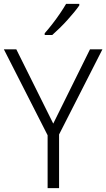

<svg xmlns="http://www.w3.org/2000/svg" viewBox="-20 -968 547 988"><path d="M254 -332 443 -714H507L284 -276V0H225V-272L0 -714H64ZM388 -940Q377 -924 361 -904.5Q345 -885 326 -864Q307 -843 287 -823.5Q267 -804 249 -788H210V-797Q228 -817 249 -844Q270 -871 289 -899Q308 -927 320 -948H388Z"/></svg>

Font: Noto Sans Display Light
Style: Regular
Weight: 300
Designer: Monotype Design Team
Foundry: Monotype Imaging Inc.
Version: Version 2.003